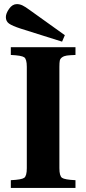

<svg xmlns="http://www.w3.org/2000/svg" viewBox="-20 -924 424 944"><path d="M33.2 0V-38.1Q86.4 -40.5 99.1 -49.8Q111.8 -59.1 111.8 -97.2V-595.2Q111.8 -633.3 99.1 -642.3Q86.4 -651.4 33.2 -653.8V-691.9H351.1V-653.8Q322.3 -652.8 308.6 -650.9Q294.9 -648.9 285.4 -642.3Q275.9 -635.7 273.9 -625.7Q272 -615.7 272 -595.2V-97.2Q272 -59.1 284.9 -49.8Q297.9 -40.5 351.1 -38.1V0ZM8.8 -839.8Q8.8 -857.9 24.9 -880.9Q41 -903.8 63 -903.8Q76.7 -903.8 90.3 -897.5Q104 -891.1 127 -874L298.8 -751L285.2 -719.2L82 -783.2Q40 -796.9 24.4 -808.1Q8.8 -819.3 8.8 -839.8Z"/></svg>

Font: Linguistics Pro
Style: Bold
Weight: 700
Designer: Stefan Peev, Context Ltd
Foundry: Stefan Peev, Context Ltd
Version: Version 001.000